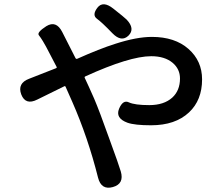

<svg xmlns="http://www.w3.org/2000/svg" viewBox="-20 -829 1040 895"><path d="M506 43Q452 58 437 -1Q390 -188 317 -354L286 -424Q284 -429 280 -427L154 -365Q99 -337 79 -389Q60 -441 116 -462L241 -511Q246 -513 244 -517L208 -586Q195 -612 180 -637Q171 -652 161 -665Q151 -678 196 -707Q242 -735 270 -680L332 -558Q335 -553 340 -555Q445 -602 518 -625Q617 -657 688 -657Q795 -657 858.5 -601Q922 -545 922 -459Q922 -362 861 -305Q797 -245 684 -245Q608 -245 574 -257Q517 -278 535 -322Q553 -365 580.5 -352Q608 -339 676 -339Q744 -339 783 -374Q819 -407 819 -463Q819 -507 785 -536Q748 -567 685 -567Q584 -567 378 -473Q373 -471 375 -466L394 -425Q407 -397 419 -369Q443 -313 490 -181Q534 -61 543 -30Q560 28 506 43ZM579 -663Q546 -631 504 -674Q456 -724 432 -741.5Q408 -759 434 -793Q460 -827 508 -789Q560 -748 570 -738Q611 -695 579 -663Z"/></svg>

Font: Resource Han Rounded TW Medium
Style: Regular
Weight: 500
Designer: Cyano Hao (round all glyphs); Ryoko NISHIZUKA 西塚涼子 (kana, bopomofo & ideographs); Paul D. Hunt (Latin, Greek & Cyrillic)
Foundry: Cyano Hao
Version: 0.990